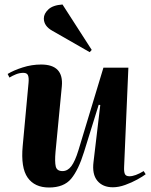

<svg xmlns="http://www.w3.org/2000/svg" viewBox="-20 -819 673 854"><path d="M14 -490Q40 -506 80.5 -519Q121 -532 163 -532Q264 -532 255 -435L227 -144Q223 -99 228 -78.5Q233 -58 258 -58Q281 -58 297.5 -80Q314 -102 329 -151L440 -518H551L532 -76Q531 -55 535.5 -45Q540 -35 556 -35Q581 -35 619 -58L628 -44Q615 -34 590.5 -20.5Q566 -7 537 3.5Q508 14 482 14Q437 14 413 -15Q389 -44 396 -99L426 -352L419 -353L354 -144Q329 -63 296.5 -24Q264 15 198 15Q134 15 103 -29Q72 -73 81 -170L107 -451Q109 -473 104.5 -484Q100 -495 84 -495Q67 -495 51 -488.5Q35 -482 22 -474ZM388 -597 379 -587 213 -682Q175 -703 175 -737Q175 -758 195 -777Q215 -796 258 -799Z"/></svg>

Font: Literata 72pt
Style: Bold Italic
Weight: 700
Italic angle: -2°
Designer: Latin by Veronika Burian and Jose Scaglione. Greek by Irene Vlachou. Cyrillic by Vera Evstafieva
Foundry: TypeTogether
Version: Version 3.002